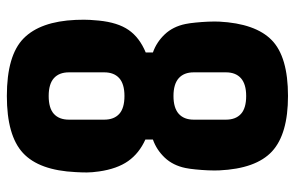

<svg xmlns="http://www.w3.org/2000/svg" viewBox="-170 -680 860 560"><g transform="rotate(90 260.0 -400.0)"><path d="M260 10Q141.5 10 92 -38.8Q42.5 -87.5 38 -191Q37.5 -206 37.5 -214.8Q37.5 -223.5 38 -232.5Q38.5 -241.5 40 -258Q45.5 -313.5 67.5 -345.2Q89.5 -377 133 -395V-416Q103 -426.5 80.2 -450.5Q57.5 -474.5 50 -511Q47.5 -523 45.8 -540.8Q44 -558.5 43.2 -576.8Q42.5 -595 43 -609Q48.5 -715 97 -762.5Q145.5 -810 260 -810Q371 -810 421.5 -763.5Q472 -717 477 -609Q477.5 -595 476.8 -576.8Q476 -558.5 474.2 -540.8Q472.5 -523 470 -511Q462.5 -474.5 439.8 -450.5Q417 -426.5 387 -416V-394Q427 -376 449.8 -343.8Q472.5 -311.5 480 -259Q483 -238 483 -223.2Q483 -208.5 482 -191Q477 -84 426.2 -37Q375.5 10 260 10ZM260 -112Q295.5 -112 312.2 -127.2Q329 -142.5 329 -171Q329 -188 329 -205.2Q329 -222.5 329 -239.8Q329 -257 329 -274Q329 -302.5 312.2 -317.8Q295.5 -333 260 -333Q225 -333 208 -317.8Q191 -302.5 191 -274Q191 -248.5 191 -222.5Q191 -196.5 191 -171Q191 -142.5 208 -127.2Q225 -112 260 -112ZM260 -476Q294.5 -476 311.8 -491.2Q329 -506.5 329 -535Q329 -558.5 329 -582.2Q329 -606 329 -629Q329 -657.5 312.2 -672.8Q295.5 -688 260 -688Q225.5 -688 208.2 -672.8Q191 -657.5 191 -629Q191 -617.5 191 -605.8Q191 -594 191 -582Q191 -570 191 -558.2Q191 -546.5 191 -535Q191 -506.5 208.2 -491.2Q225.5 -476 260 -476Z"/></g></svg>

Font: Big Shoulders Text Thin Black
Style: Regular
Weight: 900
Version: Version 2.002